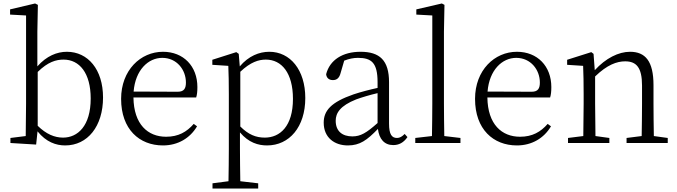

<svg xmlns="http://www.w3.org/2000/svg" viewBox="-20 -823 3899 1105"><path d="M197 -409C256 -467 303 -480 346 -480C437 -480 502 -403 502 -256C502 -98 427 -31 343 -31C294 -31 246 -51 197 -99ZM195 -641 198 -795 182 -803 38 -769V-739L130 -734V-227C130 -175 129 -96 128 -40L40 -29V0L188 9L196 -67C246 -5 303 14 355 14C484 14 573 -96 573 -262C573 -423 486 -525 365 -525C308 -525 248 -501 195 -441Z M749 -296C759 -420 833 -490 914 -490C997 -490 1050 -422 1050 -348C1050 -315 1040 -295 1003 -295ZM1109 -262C1114 -277 1116 -297 1116 -322C1116 -442 1036 -525 918 -525C789 -525 677 -419 677 -254C677 -79 782 14 918 14C1004 14 1074 -28 1114 -96L1095 -110C1055 -64 1007 -36 936 -36C831 -36 750 -107 748 -262Z M1363 -410C1422 -466 1469 -480 1510 -480C1601 -480 1666 -403 1666 -254C1666 -96 1591 -31 1504 -31C1453 -31 1410 -48 1363 -95ZM1354 -513 1340 -523 1202 -479V-450L1294 -444C1296 -396 1297 -346 1297 -279V34C1297 92 1296 161 1295 220L1203 232V262H1466V232L1363 220C1362 160 1361 90 1361 32V-61C1411 -2 1466 14 1517 14C1645 14 1737 -92 1737 -259C1737 -421 1650 -525 1530 -525C1472 -525 1411 -501 1360 -441Z M2153 -115C2089 -58 2055 -38 2008 -38C1951 -38 1912 -67 1912 -128C1912 -172 1937 -214 2030 -251C2063 -263 2110 -277 2153 -287ZM2309 -52C2294 -37 2281 -29 2265 -29C2235 -29 2219 -49 2219 -112V-350C2219 -476 2165 -525 2055 -525C1952 -525 1878 -478 1857 -396C1859 -375 1873 -362 1896 -362C1919 -362 1933 -375 1940 -402L1961 -474C1989 -485 2015 -490 2040 -490C2118 -490 2153 -462 2153 -350V-317C2107 -307 2057 -294 2015 -280C1885 -235 1843 -186 1843 -117C1843 -31 1905 14 1982 14C2051 14 2092 -16 2155 -81C2162 -23 2192 12 2243 12C2275 12 2302 -1 2325 -34Z M2537 -40C2536 -99 2535 -169 2535 -227V-641L2538 -795L2523 -803L2376 -769V-739L2468 -734V-227C2468 -169 2467 -99 2466 -40L2370 -29V0H2630V-29Z M2786 -296C2796 -420 2870 -490 2951 -490C3034 -490 3087 -422 3087 -348C3087 -315 3077 -295 3040 -295ZM3146 -262C3151 -277 3153 -297 3153 -322C3153 -442 3073 -525 2955 -525C2826 -525 2714 -419 2714 -254C2714 -79 2819 14 2955 14C3041 14 3111 -28 3151 -96L3132 -110C3092 -64 3044 -36 2973 -36C2868 -36 2787 -107 2785 -262Z M3743 -40C3742 -95 3741 -173 3741 -227V-333C3741 -471 3694 -525 3606 -525C3540 -525 3466 -488 3403 -419L3396 -513L3383 -523L3244 -479V-450L3336 -444C3338 -396 3339 -347 3339 -281V-227C3339 -175 3338 -95 3337 -40L3249 -29V0H3487V-29L3407 -40C3406 -95 3405 -175 3405 -227V-383C3474 -450 3530 -470 3578 -470C3642 -470 3675 -435 3675 -331V-227C3675 -173 3674 -95 3673 -40L3586 -29V0H3823V-29Z"/></svg>

Font: Noto Serif CJK JP Light
Style: Regular
Weight: 300
Designer: Ryoko NISHIZUKA 西塚涼子 (kana & ideographs); Frank Grießhammer (Latin, Greek & Cyrillic); Wenlong ZHANG 张文龙 (bopomofo); San
Foundry: Adobe Systems Incorporated
Version: Version 1.001;PS 1.001;hotconv 16.6.54;makeotf.lib2.5.65590